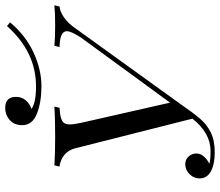

<svg xmlns="http://www.w3.org/2000/svg" viewBox="-74 -765 853 745"><g transform="rotate(-90 352.5 -392.5)"><path d="M604 -559.6Q604 -586.9 542.5 -587.9L547.4 -607.9Q576.2 -605 627 -605Q677.7 -605 704.6 -607.9L699.7 -587.9Q681.6 -586.9 658.2 -571.3Q634.8 -555.7 613.3 -523.9L324.7 -123.5Q286.6 -68.4 264.6 -43Q243.2 -17.6 211.9 -1.5Q180.7 14.2 134.3 14.2Q87.9 14.2 60.5 -0.5Q33.2 -15.1 32.7 -44.4Q33.2 -73.7 59.6 -91.8Q72.3 -100.1 88.9 -100.1Q105.5 -100.1 117.2 -87.9Q128.9 -75.2 129.4 -58.6Q129.9 -42 118.2 -28.3Q106.4 -14.6 89.4 -6.8Q104.5 -2 138.7 -2Q209 -2 264.6 -72.3L150.4 -523.9Q140.6 -565.4 104.5 -581.1Q89.8 -587.4 78.6 -587.9L83.5 -607.9Q122.1 -605 195.3 -605Q268.6 -605 311.5 -607.9L306.6 -587.9Q259.8 -585.9 248.5 -571.3Q242.2 -562.5 242.2 -547.9Q242.2 -533.2 248.5 -503.9L326.7 -159.2L578.6 -503.9Q604 -543 604 -559.6ZM390.1 -679.2Q523.4 -679.2 624 -792L638.2 -779.8Q586.9 -718.8 520.5 -688.5Q454.1 -658.2 391.1 -658.2Q328.1 -658.2 283.7 -675.8Q239.3 -693.4 239.3 -732.9Q239.3 -772.5 272.5 -790.5Q288.1 -798.8 306.2 -798.8Q349.1 -798.8 349.1 -756.8Q349.1 -735.4 336.4 -719.7Q323.7 -704.1 302.2 -696.8Q326.7 -679.2 390.1 -679.2Z"/></g></svg>

Font: PlayfairDisplaySC-Italic
Style: Italic
Weight: 400
Italic angle: -14°
Designer: Claus Eggers Sørensen
Foundry: Claus Eggers Sørensen
Version: Version 1.004;PS 001.004;hotconv 1.0.70;makeotf.lib2.5.58329